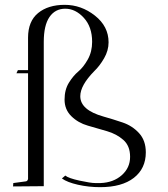

<svg xmlns="http://www.w3.org/2000/svg" viewBox="-20 -770 696 794"><path d="M34 1 35 -13 87 -20Q94 -21 96 -30V-467H48L54 -480H96V-614Q96 -682 137.5 -716Q179 -750 247.5 -750Q316 -750 372.5 -705.5Q429 -661 429 -595Q429 -561 410.5 -529Q392 -497 370 -476Q312 -417 312 -372Q312 -315 408 -288Q447 -277 487 -263.5Q527 -250 555 -219.5Q583 -189 583 -140Q583 -73 533.5 -34.5Q484 4 394 4Q347 4 302.5 -6Q258 -16 236 -32L250 -44Q263 -33 309 -23Q355 -13 374 -13Q393 -13 396 -13Q449 -15 483.5 -45.5Q518 -76 518 -121.5Q518 -167 490 -191.5Q462 -216 422.5 -227.5Q383 -239 343 -250.5Q303 -262 275 -289.5Q247 -317 247 -358Q247 -399 265 -428Q283 -457 304 -474.5Q325 -492 343 -524Q361 -556 361 -597Q361 -659 326.5 -696.5Q292 -734 250 -734Q208 -734 184.5 -699.5Q161 -665 161 -597V0H155Z"/></svg>

Font: Antic Didone
Style: Regular
Weight: 400
Designer: Santiago Orozco
Foundry: Santiago Orozco
Version: Version 2.000